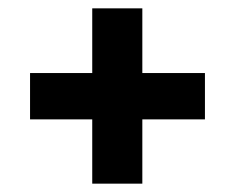

<svg xmlns="http://www.w3.org/2000/svg" viewBox="-20 -562 563 460"><path d="M321 -542V-387H471V-276H321V-122H201V-276H52V-387H201V-542Z"/></svg>

Font: FiraGO SemiBold
Style: Regular
Weight: 600
Designer: bBox Type
Foundry: bBox Type GmbH
Version: Version 1.001;PS 001.001;hotconv 1.0.88;makeotf.lib2.5.64775